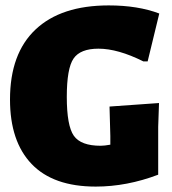

<svg xmlns="http://www.w3.org/2000/svg" viewBox="-20 -678 636 710"><path d="M382 -658Q490 -658 569 -628L526 -451H510Q416 -498 344 -498Q277 -498 252 -461.5Q227 -425 227 -320Q227 -213 253 -176Q279 -139 352 -139Q366 -139 388 -143V-175L385 -284L568 -297L565 -209V-32Q449 12 334 12Q177 12 97 -71.5Q17 -155 17 -310Q17 -480 111.5 -569Q206 -658 382 -658Z"/></svg>

Font: Alegreya Sans SC Black
Style: Regular
Weight: 900
Designer: Juan Pablo del Peral
Foundry: Huerta Tipografica
Version: Version 2.007